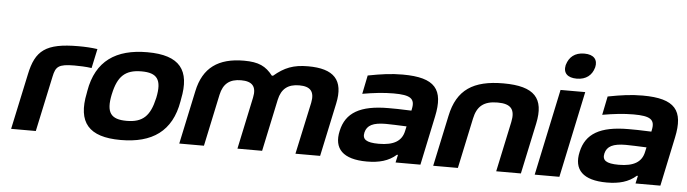

<svg xmlns="http://www.w3.org/2000/svg" viewBox="-46 -910 3965 1108"><g transform="rotate(5 1936.5 -356.0)"><path d="M374 -396C400 -396 441 -395 474 -390L498 -502C463 -507 427 -509 388 -509C197 -509 140 -461 111 -322L42 0H185L254 -322C266 -379 281 -396 374 -396Z M461 -256 459 -244C423 -71 492 9 677 9C859 9 972 -67 1002 -244L1004 -256C1039 -426 976 -509 787 -509C606 -509 491 -433 461 -256ZM603 -248 604 -252C626 -354 668 -396 763 -396C854 -396 883 -358 861 -252L860 -248C837 -146 796 -104 702 -104C610 -104 581 -142 603 -248Z M1082 -309 1016 0H1159L1223 -301C1237 -365 1273 -395 1340 -395C1405 -395 1431 -366 1417 -301L1353 0H1496L1560 -301C1574 -366 1612 -395 1677 -395C1742 -395 1767 -366 1754 -301L1689 0H1832L1898 -309C1928 -448 1867 -509 1718 -509C1633 -509 1581 -488 1521 -437H1514C1474 -488 1433 -509 1347 -509C1199 -509 1111 -448 1082 -309Z M2266 -509C2200 -509 2143 -501 2065 -486L2043 -378C2107 -389 2165 -396 2223 -396C2321 -396 2349 -377 2336 -316L2334 -306C2272 -309 2227 -309 2202 -309C2037 -309 1955 -260 1932 -154C1908 -49 1965 9 2103 9C2174 9 2229 -6 2273 -45H2279L2269 0H2413L2473 -284C2507 -443 2455 -509 2266 -509ZM2075 -157C2085 -199 2120 -217 2194 -217C2217 -217 2270 -215 2314 -213L2308 -186C2296 -128 2251 -99 2163 -99C2089 -99 2066 -117 2075 -157Z M2550 -295 2487 0H2630L2692 -291C2707 -363 2745 -396 2826 -396C2905 -396 2929 -363 2914 -291L2852 0H2995L3058 -295C3089 -442 3031 -509 2850 -509C2675 -509 2582 -448 2550 -295Z M3181 -500 3075 0H3218L3324 -500ZM3198 -645C3188 -599 3215 -573 3268 -573C3323 -573 3356 -602 3368 -645L3369 -648C3379 -691 3356 -721 3300 -721C3244 -721 3212 -692 3199 -648Z M3656 -509C3590 -509 3533 -501 3455 -486L3433 -378C3497 -389 3555 -396 3613 -396C3711 -396 3739 -377 3726 -316L3724 -306C3662 -309 3617 -309 3592 -309C3427 -309 3345 -260 3322 -154C3298 -49 3355 9 3493 9C3564 9 3619 -6 3663 -45H3669L3659 0H3803L3863 -284C3897 -443 3845 -509 3656 -509ZM3465 -157C3475 -199 3510 -217 3584 -217C3607 -217 3660 -215 3704 -213L3698 -186C3686 -128 3641 -99 3553 -99C3479 -99 3456 -117 3465 -157Z"/></g></svg>

Font: LT Wave Bold
Style: Italic
Weight: 700
Designer: Daniel Lyons
Version: Version 2.5 (Glyphs App)